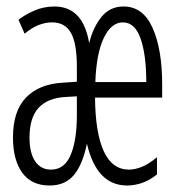

<svg xmlns="http://www.w3.org/2000/svg" viewBox="-20 -562 540 592"><path d="M133 10Q77 10 48.5 -29.5Q20 -69 20 -138Q20 -220 60.5 -261.5Q101 -303 173 -307L217 -310V-356Q217 -429 198.5 -461Q180 -493 141 -493Q97 -493 56 -458L37 -501Q59 -518 87.5 -530Q116 -542 148 -542Q191 -542 218 -514.5Q245 -487 255 -429Q267 -478 293 -510Q319 -542 361 -542Q421 -542 450.5 -476Q480 -410 480 -302V-261H273Q274 -152 300 -95.5Q326 -39 378 -39Q395 -39 416 -47Q437 -55 464 -77V-24Q441 -6 418 2Q395 10 372 10Q278 10 248 -119Q235 -55 208 -22.5Q181 10 133 10ZM431 -309Q431 -393 413.5 -443Q396 -493 359 -493Q323 -493 300 -445Q277 -397 274 -309ZM137 -39Q179 -39 198 -84.5Q217 -130 217 -207V-265L182 -263Q127 -260 99 -229.5Q71 -199 71 -138Q71 -90 88.5 -64.5Q106 -39 137 -39Z"/></svg>

Font: Noto Sans Mono ExtraCondensed Light
Style: Regular
Weight: 300
Width: 2
Designer: Monotype Design Team
Foundry: Monotype Imaging Inc.
Version: Version 2.014; ttfautohint (v1.8.4.7-5d5b)